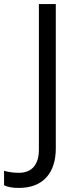

<svg xmlns="http://www.w3.org/2000/svg" viewBox="-98 -734 385 942"><path d="M-5.9 188Q-51.8 188 -78.1 174.8V104Q-43.5 113.8 -5.9 113.8Q42.5 113.8 67.6 84.5Q92.8 55.2 92.8 0V-713.9H175.8V-6.8Q175.8 85.9 128.9 137Q82 188 -5.9 188Z"/></svg>

Font: f08745844
Style: Regular
Weight: 400
Foundry: Ascender Corporation
Version: Version 1.10